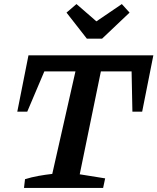

<svg xmlns="http://www.w3.org/2000/svg" viewBox="-20 -924 774 944"><path d="M734 -652 679 -375H631L627 -573H476L372 -67L497 -47L487 0H98L103 -43Q135 -53 168.5 -59Q202 -65 237 -69L351 -573H198L114 -375H65L120 -652ZM407 -734 307 -862 356 -904 454 -819 579 -904 617 -862 482 -734Z"/></svg>

Font: Piazzolla SemiBold
Style: Italic
Weight: 600
Italic angle: -11.3°
Designer: Juan Pablo del Peral
Foundry: Huerta Tipografica
Version: Version 1.330